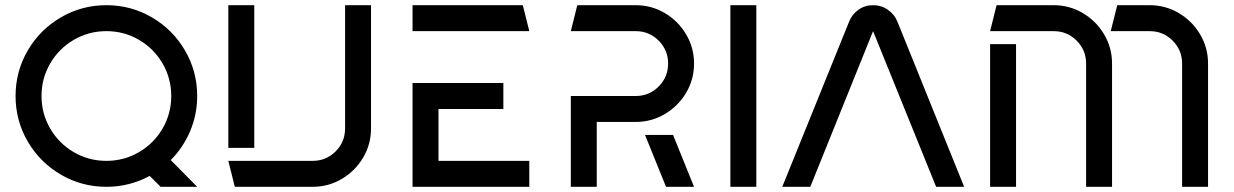

<svg xmlns="http://www.w3.org/2000/svg" viewBox="-20 -720 4756 740"><path d="M40 -350Q40 -445 87 -525.5Q134 -606 214.5 -653Q295 -700 390 -700Q485 -700 565.5 -653Q646 -606 693 -525.5Q740 -445 740 -350Q740 -279 713 -215Q686 -151 638 -103L740 0H599L557 -42Q479 0 390 0Q295 0 214.5 -47Q134 -94 87 -174.5Q40 -255 40 -350ZM390 -100Q458 -100 515.5 -133.5Q573 -167 606.5 -224.5Q640 -282 640 -350Q640 -418 606.5 -475.5Q573 -533 515.5 -566.5Q458 -600 390 -600Q322 -600 264.5 -566.5Q207 -533 173.5 -475.5Q140 -418 140 -350Q140 -282 173.5 -224.5Q207 -167 264.5 -133.5Q322 -100 390 -100Z M1310 -225V-700H1410V-225Q1410 -164 1379.5 -112.5Q1349 -61 1297.5 -30.5Q1246 0 1185 0H885L860 -100H1185Q1237 -100 1273.5 -136.5Q1310 -173 1310 -225ZM860 -700H960V-150H860Z M1920 -400V-300H1670V-100H2020V0H1570V-400ZM1570 -700H1995L2020 -600H1570Z M2655 -475Q2655 -414 2624.5 -362.5Q2594 -311 2542.5 -280.5Q2491 -250 2430 -250H2280V0H2180V-350H2430Q2482 -350 2518.5 -386.5Q2555 -423 2555 -475Q2555 -527 2518.5 -563.5Q2482 -600 2430 -600H2180L2205 -700H2430Q2491 -700 2542.5 -669.5Q2594 -639 2624.5 -587.5Q2655 -536 2655 -475ZM2574 -200 2655 0H2547L2466 -200Z M2895 -700V0H2795V-700Z M3252 -635Q3263 -664 3288 -682Q3313 -700 3345 -700Q3377 -700 3402.5 -682Q3428 -664 3439 -636L3696 0H3588L3345 -600L3103 0H2995Z M4266 -475V0H4166V-475Q4166 -527 4129.5 -563.5Q4093 -600 4041 -600H3796L3821 -700H4041Q4102 -700 4153.5 -669.5Q4205 -639 4235.5 -587.5Q4266 -536 4266 -475ZM3796 -550H3896V0H3796ZM4286 -700H4411Q4472 -700 4523.5 -669.5Q4575 -639 4605.5 -587.5Q4636 -536 4636 -475V0H4536V-475Q4536 -527 4499.5 -563.5Q4463 -600 4411 -600H4261Z"/></svg>

Font: Skate blade
Style: Regular
Weight: 400
Italic angle: -7°
Designer: Valerio Brotto (Silverblur_type)
Version: Version 2.001